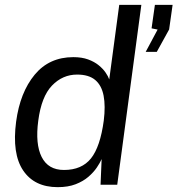

<svg xmlns="http://www.w3.org/2000/svg" viewBox="-20 -763 733 793"><path d="M218.3 10Q122.1 10 75.6 -59Q29.1 -128 46.6 -260.7Q62.9 -381.5 123.1 -454.3Q183.3 -527 282.9 -527Q317.9 -527 343.7 -517.6Q369.5 -508.2 387.3 -493.7Q405.2 -479.2 416 -463.5Q426.8 -447.8 431.2 -435L472.5 -743H563.8L464.2 0H395.3L399.8 -106Q393.2 -90.8 379.9 -71.1Q366.6 -51.4 345.1 -32.8Q323.6 -14.2 292.4 -2.1Q261.2 10 218.3 10ZM244.2 -61Q317.6 -61 355.8 -108.8Q394 -156.6 408.6 -265Q416.1 -325.4 407.9 -367.9Q399.7 -410.4 373.2 -432.7Q346.7 -455 298.5 -455Q238.5 -455 194.8 -409.6Q151.1 -364.2 138.1 -265Q125.1 -168.1 152.1 -114.6Q179.1 -61 244.2 -61ZM581.8 -548.9 631 -640.9 606 -645.9 619.8 -743H692.9L678.5 -641.2L627.6 -548.9Z"/></svg>

Font: Public Sans Thin
Style: Italic
Weight: 100
Italic angle: -8°
Designer: The Public Sans project authors (U.S. Web Design System). Libre Franklin designed by Pablo Impallari and Rodrigo Fuenzal
Version: Version 2.000